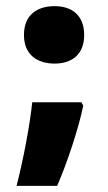

<svg xmlns="http://www.w3.org/2000/svg" viewBox="-20 -475 352 625"><path d="M58 -361C58 -297 101 -268 158 -268C213 -268 254 -297 254 -361C254 -426 213 -455 158 -455C100 -455 58 -426 58 -361ZM245 -142H85C76 -60 56 43 34 130H166C198 57 236 -57 251 -131Z"/></svg>

Font: Noto Sans Telugu SemiCondensed Black
Style: Regular
Weight: 900
Width: 4
Designer: Jelle Bosma - Monotype Design Team
Foundry: Monotype Imaging Inc.
Version: Version 2.005